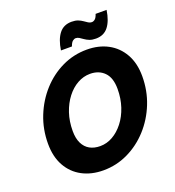

<svg xmlns="http://www.w3.org/2000/svg" viewBox="-158 -1014 1050 1150"><g transform="rotate(-20 367.0 -439.0)"><path d="M46 -251Q46 -343 78.5 -424.5Q111 -506 167.5 -568.5Q224 -631 298 -666.5Q372 -702 456 -702Q532 -702 590 -671Q648 -640 681.5 -581Q715 -522 715 -439Q715 -347 682.5 -265.5Q650 -184 593 -121.5Q536 -59 462 -23.5Q388 12 305 12Q229 12 170.5 -19Q112 -50 79 -109Q46 -168 46 -251ZM211 -272Q211 -225 226.5 -193.5Q242 -162 270 -146.5Q298 -131 336 -131Q378 -131 416 -152.5Q454 -174 484.5 -213Q515 -252 532.5 -304.5Q550 -357 550 -418Q550 -489 515.5 -524Q481 -559 425 -559Q383 -559 344.5 -537.5Q306 -516 276 -477Q246 -438 228.5 -386Q211 -334 211 -272ZM310 -750Q320 -817 348.5 -853.5Q377 -890 428 -890Q452 -890 468.5 -883.5Q485 -877 497.5 -868Q510 -859 520.5 -852.5Q531 -846 542 -846Q553 -846 563 -854.5Q573 -863 580 -885H650Q640 -818 611.5 -781.5Q583 -745 532 -745Q508 -745 491.5 -751.5Q475 -758 462.5 -767Q450 -776 439.5 -782.5Q429 -789 418 -789Q408 -789 398 -781Q388 -773 380 -750Z"/></g></svg>

Font: Radio Canada
Style: Italic
Weight: 400
Italic angle: -12°
Designer: Charles Daoud, Etienne Aubert Bonn, Alexandre Saumier Demers, Jacques Le Bailly
Foundry: Radio-Canada
Version: Version 2.104;gftools[0.9.28.dev5+ged2979d]